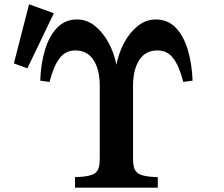

<svg xmlns="http://www.w3.org/2000/svg" viewBox="-20 -870 1040 890"><path d="M229.5 -808.6 106.9 -553.2 44.4 -576.2 114.7 -850.1ZM336.9 -779.8Q382.8 -779.8 420.2 -749.8Q457.5 -719.7 483.4 -671.6Q509.3 -623.5 519.5 -569.8Q530.3 -624.5 555.9 -672.4Q581.5 -720.2 619.1 -750Q656.7 -779.8 702.1 -779.8Q758.8 -779.8 795.7 -740.5Q832.5 -701.2 851.3 -636.5Q870.1 -571.8 872.6 -496.1L829.6 -490.2Q811 -563 783.4 -599.6Q755.9 -636.2 710 -636.2Q653.8 -636.2 625.2 -591.3Q596.7 -546.4 596.7 -472.2V-134.8Q596.7 -110.8 600.8 -94.7Q605 -78.6 617.7 -67.9Q639.2 -50.8 711.4 -48.8V0H327.6V-48.8Q399.9 -50.8 421.4 -67.9Q434.1 -78.6 438.2 -94.7Q442.4 -110.8 442.4 -134.8V-472.2Q442.4 -546.9 413.6 -591.6Q384.8 -636.2 329.1 -636.2Q283.7 -636.2 255.9 -599.6Q228 -563 209.5 -490.2L166.5 -496.1Q168.9 -572.3 188 -637Q207 -701.7 244.1 -740.7Q281.2 -779.8 336.9 -779.8Z"/></svg>

Font: BIZ UDPMincho
Style: Bold
Weight: 700
Designer: TypeBank Co., Ltd.
Foundry: Morisawa Inc.
Version: Version 1.06